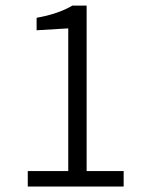

<svg xmlns="http://www.w3.org/2000/svg" viewBox="-20 -679 530 699"><path d="M228.5 -56.2V-575.7L113.3 -568.8V-614.3Q191.4 -627.9 243.7 -658.7H295.4V-56.2H430.2V0H81.1V-56.2Z"/></svg>

Font: Varta
Style: Light
Weight: 300
Designer: Joana Correia, Viktoriya Grabowska, Eben Sorkin
Foundry: Sorkin Type
Version: Version 1.002; ttfautohint (v1.3) -l 8 -r 24 -G 200 -x 12 -H